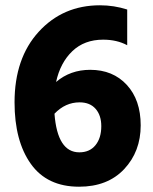

<svg xmlns="http://www.w3.org/2000/svg" viewBox="-20 -686 577 726"><path d="M512 -212Q512 -113 449.5 -46.5Q387 20 279 20Q158 20 96.5 -66.5Q35 -153 35 -299Q35 -466 126.5 -566Q218 -666 358 -666Q411 -666 461 -650V-515Q422 -536 370 -536Q299 -536 253.5 -492.5Q208 -449 192 -376Q246 -422 321 -422Q407 -422 459.5 -365Q512 -308 512 -212ZM280 -110Q319 -110 341 -137Q363 -164 363 -209Q363 -250 341.5 -274.5Q320 -299 281 -299Q227 -299 186 -256Q197 -110 280 -110Z"/></svg>

Font: Hind Guntur
Style: Bold
Weight: 700
Designer: Manushi Parikh, Hitesh Malaviya
Foundry: Indian Type Foundry
Version: Version 1.002;PS 1.0;hotconv 1.0.86;makeotf.lib2.5.63406; tt